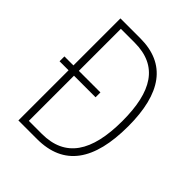

<svg xmlns="http://www.w3.org/2000/svg" viewBox="-200 -832 950 950"><g transform="rotate(45 275.0 -357.0)"><path d="M228 -714H89V-385H26V-351H89V0H219C406 0 494 -124 494 -364C494 -594 408 -714 228 -714ZM223 -679C388 -679 455 -567 455 -362C455 -146 381 -35 218 -35H127V-351H278V-385H127V-679Z"/></g></svg>

Font: Noto Sans Myanmar UI Condensed ExtraLight
Style: Regular
Weight: 200
Width: 3
Designer: Monotype Design Team
Foundry: Monotype Imaging Inc.
Version: Version 2.103